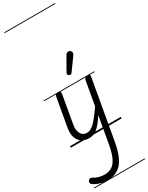

<svg xmlns="http://www.w3.org/2000/svg" viewBox="-423 -1281 1363 1767"><g transform="rotate(-30 258.5 -397.0)"><path d="M140.5 428.5Q95.5 428.5 56.5 416Q17.5 403.5 -9 382.5Q-18 375.5 -18.2 364.5Q-18.5 353.5 -10 343Q-4 335 6.8 332.8Q17.5 330.5 27 337Q48 351.5 79 360.8Q110 370 142 370Q190.5 370 223.5 347.2Q256.5 324.5 278.2 276.2Q300 228 313.5 151L364 -134Q315.5 -57.5 275.2 -24.2Q235 9 188.5 9Q115 9 80.8 -41.2Q46.5 -91.5 60.5 -173L114 -476Q115 -482 119.8 -491.2Q124.5 -500.5 148 -500.5Q167 -500.5 171 -491Q175 -481.5 173.5 -473L120.5 -170.5Q111 -119 130.5 -81.5Q150 -44 193.5 -44Q235 -44 278.8 -89.2Q322.5 -134.5 379 -219L422.5 -467Q425 -479 429.8 -486.2Q434.5 -493.5 443 -497Q451.5 -500.5 464.5 -500.5Q479 -500.5 482.5 -493.5Q486 -486.5 483.5 -470L373 154.5Q347 302 291.5 365.2Q236 428.5 140.5 428.5ZM140.5 428.5Q95.5 428.5 56.5 416Q17.5 403.5 -9 382.5Q-18 375.5 -18.2 364.5Q-18.5 353.5 -10 343Q-4 335 6.8 332.8Q17.5 330.5 27 337Q48 351.5 79 360.8Q110 370 142 370Q190.5 370 223.5 347.2Q256.5 324.5 278.2 276.2Q300 228 313.5 151L364 -134Q315.5 -57.5 275.2 -24.2Q235 9 188.5 9Q115 9 80.8 -41.2Q46.5 -91.5 60.5 -173L114 -476Q115 -482 119.8 -491.2Q124.5 -500.5 148 -500.5Q167 -500.5 171 -491Q175 -481.5 173.5 -473L120.5 -170.5Q111 -119 130.5 -81.5Q150 -44 193.5 -44Q235 -44 278.8 -89.2Q322.5 -134.5 379 -219L422.5 -467Q425 -479 429.8 -486.2Q434.5 -493.5 443 -497Q451.5 -500.5 464.5 -500.5Q479 -500.5 482.5 -493.5Q486 -486.5 483.5 -470L373 154.5Q347 302 291.5 365.2Q236 428.5 140.5 428.5ZM315.5 -587Q307.5 -592 303.5 -599.5Q299.5 -607 308.5 -622.5L385.5 -756.5Q398 -778 413.2 -778.8Q428.5 -779.5 437.5 -772Q449 -761.5 448.5 -748.8Q448 -736 439.5 -724L347 -596Q338 -583.5 330.2 -583.2Q322.5 -583 315.5 -587ZM-5 424.5H534.5V432.5H-5ZM-5 -16H534.5V0H-5ZM-5 -501.5H534.5V-493.5H-5ZM-5 -1226H534.5V-1218H-5Z"/></g></svg>

Font: Edu AU VIC WA NT Guides
Style: Regular
Weight: 400
Designer: Tina and Corey Anderson, Eben Sorkin, Mirko Velimirovic
Foundry: Google for Education
Version: Version 1.001